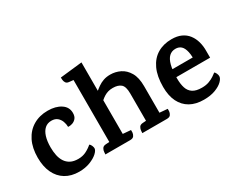

<svg xmlns="http://www.w3.org/2000/svg" viewBox="-101 -1097 1820 1495"><g transform="rotate(-30 809.0 -349.5)"><path d="M284 -520Q355 -520 401 -490Q447 -460 447 -407Q447 -376 432.5 -359Q418 -342 397.5 -335.5Q377 -329 360 -331Q360 -356 351 -380.5Q342 -405 322.5 -421.5Q303 -438 270 -438Q235 -438 211 -417Q187 -396 174.5 -356.5Q162 -317 162 -261Q162 -222 169 -188.5Q176 -155 192.5 -129.5Q209 -104 236.5 -89.5Q264 -75 305 -75Q344 -75 375.5 -90.5Q407 -106 433 -129Q444 -122 449.5 -107.5Q455 -93 455 -85Q455 -66 429.5 -42.5Q404 -19 360 -2Q316 15 262 15Q191 15 140 -16Q89 -47 62 -104.5Q35 -162 35 -241Q35 -328 66 -390.5Q97 -453 153.5 -486.5Q210 -520 284 -520Z M847 -520Q893 -520 935 -499.5Q977 -479 1004 -433Q1031 -387 1031 -310V0H909V-315Q909 -377 884 -398.5Q859 -420 812 -420Q788 -420 769.5 -414.5Q751 -409 734.5 -399Q718 -389 701 -374L694 -453Q714 -470 736 -485.5Q758 -501 785 -510.5Q812 -520 847 -520ZM701 -71 772 -65Q773 -60 772 -44Q771 -28 761.5 -14Q752 0 727 0H504Q505 -5 505.5 -20.5Q506 -36 515 -51Q524 -66 548 -67L579 -69ZM701 -714V0H579V-626L540 -630Q521 -632 513 -644.5Q505 -657 504 -671.5Q503 -686 503 -692ZM1031 -71 1102 -65Q1103 -60 1102 -44Q1101 -28 1091.5 -14Q1082 0 1057 0H836Q837 -5 837.5 -20.5Q838 -36 847 -51Q856 -66 880 -67L909 -69Z M1398 -520Q1448 -520 1484 -503.5Q1520 -487 1543 -457Q1566 -427 1577 -387.5Q1588 -348 1587 -302V-245H1219L1225 -314H1524L1469 -254Q1474 -324 1465 -364.5Q1456 -405 1436.5 -422.5Q1417 -440 1387 -440Q1353 -440 1330 -418.5Q1307 -397 1295 -351.5Q1283 -306 1283 -234Q1283 -183 1294.5 -147.5Q1306 -112 1335 -93Q1364 -74 1416 -74Q1453 -74 1480 -84Q1507 -94 1526.5 -107Q1546 -120 1557 -129Q1565 -123 1571 -109.5Q1577 -96 1577 -85Q1577 -65 1553.5 -41.5Q1530 -18 1486.5 -1.5Q1443 15 1383 15Q1311 15 1260.5 -13.5Q1210 -42 1183 -96.5Q1156 -151 1156 -230Q1156 -326 1186 -390.5Q1216 -455 1270.5 -487.5Q1325 -520 1398 -520Z"/></g></svg>

Font: Karma Variable Light
Style: Regular
Weight: 300
Designer: Joana Correia
Foundry: Indian Type Foundry
Version: Version 3.000